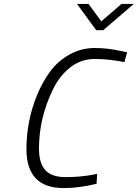

<svg xmlns="http://www.w3.org/2000/svg" viewBox="-20 -950 703 980"><path d="M305 10C357.7 10 413.7 2.7 473 -12L476 -63L453 -58C410.3 -50 364 -46 314 -46C267.3 -46 233.2 -57.8 211.5 -81.5C189.8 -105.2 179 -141.7 179 -191C179 -295.7 202.7 -396.3 250 -493C272 -539 301.3 -576.5 338 -605.5C374.7 -634.5 416.5 -649 463.5 -649C510.5 -649 561 -643.7 615 -633L629 -683L605 -688C557 -699.3 510 -705 464 -705C417.3 -705 374.2 -693.8 334.5 -671.5C294.8 -649.2 261.8 -620.2 235.5 -584.5C209.2 -548.8 186.7 -508 168 -462C132.7 -374.7 115 -283.7 115 -189C115 -56.3 178.3 10 305 10ZM663 -930H600L497 -841L432 -930H373L471 -796H507Z"/></svg>

Font: Titillium Web
Style: Light Italic
Weight: 300
Italic angle: -13°
Version: Version 1.001;PS 57.000;hotconv 1.0.70;makeotf.lib2.5.55311